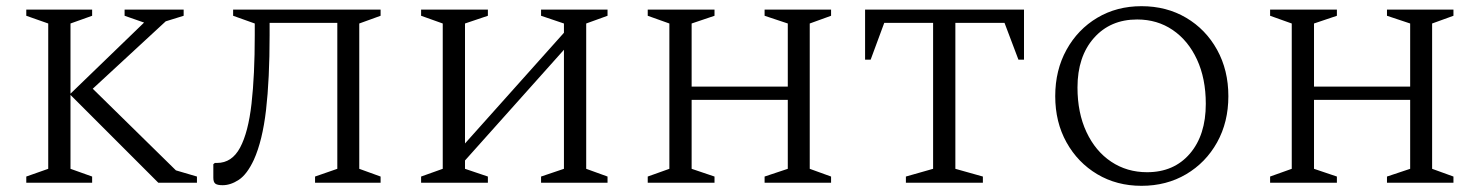

<svg xmlns="http://www.w3.org/2000/svg" viewBox="-20 -591 4786 621"><path d="M65 0V-20L136 -45V-515L65 -540V-560H278V-540L208 -515V-288L446 -518L383 -540V-560H574V-540L516 -522L280 -304L549 -40L617 -20V0H492L208 -284V-45L278 -20V0Z M999 0V-20L1071 -45V-517H852V-477Q852 -335 840.5 -235.5Q829 -136 801 -74Q779 -27 752.5 -9.5Q726 8 700 8Q683 8 676.5 3Q670 -2 670 -16V-60L675 -64H682Q730 -64 756.5 -113.5Q783 -163 793.5 -255.5Q804 -348 804 -477V-515L734 -540V-560H1211V-540L1142 -515V-45L1211 -20V0Z M1342 0V-20L1412 -45V-515L1342 -540V-560H1558V-540L1484 -515V-127L1804 -485V-515L1730 -540V-560H1945V-540L1876 -515V-45L1945 -20V0H1730V-20L1804 -45V-430L1484 -72V-45L1558 -20V0Z M2075 0V-20L2145 -45V-515L2075 -540V-560H2291V-540L2217 -515V-311H2528V-515L2453 -540V-560H2668V-540L2599 -515V-45L2668 -20V0H2453V-20L2528 -45V-268H2217V-45L2291 -20V0Z M2910 0V-20L2998 -45V-517H2840L2796 -398H2778V-560H3292V-398H3274L3229 -517H3070V-45L3159 -20V0Z M3672 10Q3592 10 3529 -27.5Q3466 -65 3429.5 -130.5Q3393 -196 3393 -280Q3393 -364 3429.5 -430Q3466 -496 3529 -533.5Q3592 -571 3672 -571Q3753 -571 3816.5 -533.5Q3880 -496 3916.5 -430Q3953 -364 3953 -280Q3953 -196 3916.5 -130.5Q3880 -65 3816.5 -27.5Q3753 10 3672 10ZM3690 -34Q3777 -34 3828.5 -94Q3880 -154 3880 -255Q3880 -337 3851.5 -398.5Q3823 -460 3773 -494Q3723 -528 3658 -528Q3571 -528 3518 -468Q3465 -408 3465 -308Q3465 -226 3494 -164Q3523 -102 3574 -68Q3625 -34 3690 -34Z M4088 0V-20L4158 -45V-515L4088 -540V-560H4304V-540L4230 -515V-311H4541V-515L4466 -540V-560H4681V-540L4612 -515V-45L4681 -20V0H4466V-20L4541 -45V-268H4230V-45L4304 -20V0Z"/></svg>

Font: Spectral SC Light
Style: Regular
Weight: 300
Designer: Jean-Baptiste Levee
Foundry: Production Type
Version: Version 2.001